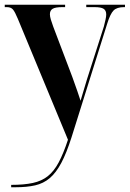

<svg xmlns="http://www.w3.org/2000/svg" viewBox="-21 -556 546 808"><path d="M26 222Q80 222 117 214Q154 206 180 185.5Q206 165 226 127.5Q246 90 265 32L54 -477Q42 -506 33.5 -516Q25 -526 8 -526H-1V-536H253V-526H241Q212 -526 200.5 -519Q189 -512 189 -496Q189 -487 193 -473.5Q197 -460 203 -444L283 -233Q297 -195 304.5 -172.5Q312 -150 318 -132Q325 -154 331.5 -177Q338 -200 345 -222L416 -444Q420 -460 423 -473Q426 -486 426 -495Q426 -512 415 -519Q404 -526 377 -526H342V-536H505V-526H501Q471 -526 457 -512Q443 -498 430 -456L280 22Q259 88 237 129.5Q215 171 188.5 193.5Q162 216 127 224Q92 232 45 232H26Z"/></svg>

Font: Noto Serif Display Condensed
Style: Bold
Weight: 700
Width: 3
Designer: Monotype Design Team
Foundry: Monotype Imaging Inc.
Version: Version 2.009